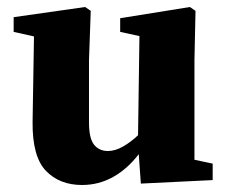

<svg xmlns="http://www.w3.org/2000/svg" viewBox="-20 -513 647 548"><path d="M382 11 376 -73Q344 -31 303 -8Q262 15 214 15Q150 15 111 -25.5Q72 -66 73 -165L77 -409L19 -422V-464L223 -493L239 -482L234 -341V-164Q234 -118 248.5 -100Q263 -82 288 -82Q309 -82 331.5 -95Q354 -108 374 -127L378 -410L323 -422V-461L522 -493L538 -482L535 -341V-57L587 -46V1Z"/></svg>

Font: Source Serif Pro
Style: Bold
Weight: 700
Designer: Frank Grießhammer
Foundry: Adobe Systems Incorporated
Version: Version 3.001;hotconv 1.0.111;makeotfexe 2.5.65597